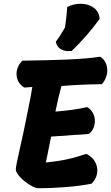

<svg xmlns="http://www.w3.org/2000/svg" viewBox="-20 -1002 593 1022"><path d="M409 -982Q451 -982 480 -960Q509 -938 510 -901Q446 -812 362 -731Q356 -730 345 -730Q319 -730 300.5 -742.5Q282 -755 277 -780Q294 -802 307.5 -825Q321 -848 326 -856Q334 -908 338 -965Q372 -982 409 -982ZM551 -627Q551 -607 543 -587Q535 -567 522 -554Q393 -552 307 -544Q290 -483 275 -408Q375 -416 444 -432Q464 -420 474.5 -400.5Q485 -381 485 -358Q485 -337 476.5 -318.5Q468 -300 453 -289Q434 -287 416 -286Q398 -285 381 -284L252 -275L234 -185L224 -137Q285 -143 334.5 -153.5Q384 -164 439 -183Q467 -170 482.5 -146.5Q498 -123 498 -95Q498 -55 467 -24Q405 -12 328 -6Q251 0 185 0Q167 0 138 -18Q109 -36 86.5 -60Q64 -84 64 -101Q64 -116 87 -217Q104 -291 120 -371Q131 -426 131 -426Q147 -504 152 -539L110 -536Q91 -546 79.5 -565.5Q68 -585 68 -608Q68 -648 99 -679Q236 -681 337.5 -685Q439 -689 513 -700Q532 -689 541.5 -669.5Q551 -650 551 -627Z"/></svg>

Font: Mogra
Style: Regular
Weight: 400
Designer: Lipi Raval
Foundry: Lipi Raval
Version: Version 1.002;PS 1.002;hotconv 1.0.88;makeotf.lib2.5.647800;